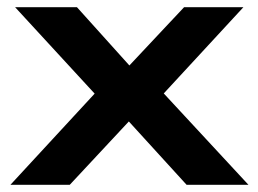

<svg xmlns="http://www.w3.org/2000/svg" viewBox="-20 -514 717 534"><path d="M9 0 275 -288 276 -218 22 -494H194L356 -314H323L492 -494H657L403 -219L405 -287L671 0H499L323 -193H354L174 0Z"/></svg>

Font: Nunito Sans 10pt Expanded
Style: Bold
Weight: 700
Width: 7
Designer: Vernon Adams
Foundry: Vernon Adams
Version: Version 3.101;gftools[0.9.27]